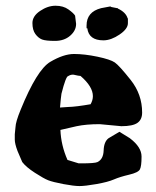

<svg xmlns="http://www.w3.org/2000/svg" viewBox="-20 -624 531 653"><path d="M238.8 -542.5Q238.8 -520 218.5 -502.4Q198.2 -484.9 167 -484.9Q135.7 -484.9 123 -489.7Q110.4 -494.6 100.3 -508.3Q90.3 -522 90.3 -545.7Q90.3 -569.3 116.5 -586.9Q142.6 -604.5 168.9 -604.5Q195.3 -604.5 212.9 -591.8Q230.5 -579.1 235.4 -570.8L238.8 -543ZM274.4 -527.8V-537.1Q274.4 -583.5 323.7 -596.2L355 -602.1L358.9 -600.1L381.3 -595.7V-594.7Q408.2 -582 414.1 -561.5H415V-544.9Q415 -525.9 386.7 -506.6Q358.4 -487.3 333 -486.8H332H331.5Q282.2 -486.8 276.9 -527.8ZM213.9 -260.3Q223.6 -260.3 244.9 -262.9Q266.1 -265.6 288.1 -269.5Q295.9 -283.2 295.9 -296.9Q295.9 -329.6 253.9 -365.7Q246.1 -366.2 234.4 -369.1Q231 -370.1 227.5 -370.1Q219.7 -370.1 211.9 -365.2Q204.1 -364.7 189 -305.2Q187 -293 184.1 -258.3Q208.5 -260.3 213.9 -260.3ZM256.3 -68.4Q302.7 -68.4 311.5 -72.8Q331.5 -82.5 332.5 -112.3Q333.5 -142.1 349.1 -153.8L386.2 -175.8L421.9 -153.8L422.4 -153.3Q461.4 -123.5 461.4 -91.8V-91.3V-90.8Q461.4 -58.6 455.8 -47.9Q450.2 -37.1 418.9 -29.8Q387.7 -22.5 367.4 -13.7Q347.2 -4.9 308.3 2Q269.5 8.8 250.5 8.8Q231.4 8.8 195.3 2Q159.2 -4.9 143.8 -11Q128.4 -17.1 98.6 -36.4Q68.8 -55.7 55.7 -72.8L39.6 -110.4Q30.3 -135.3 30.3 -148.9Q30.3 -149.4 30.3 -150.4V-167.5L32.7 -191.4Q33.2 -209.5 50.3 -251Q105.5 -386.7 150.9 -413.6Q196.3 -440.4 231.7 -440.4Q267.1 -440.4 311.3 -431.2Q355.5 -421.9 370.4 -411.6Q385.3 -401.4 424.3 -352.3Q463.4 -303.2 463.4 -241.2Q463.4 -217.3 447.5 -206.1Q431.6 -194.8 392.6 -194.8L319.3 -201.7Q272.9 -201.7 240.7 -194.8Q196.8 -185.1 185.5 -182.1Q187.5 -129.9 209.5 -80.1Q228.5 -74.2 247.6 -68.4Z"/></svg>

Font: Drukaatie burti
Style: Bold
Weight: 700
Version: Version 0.14